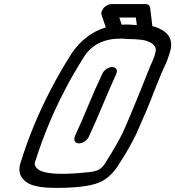

<svg xmlns="http://www.w3.org/2000/svg" viewBox="-20 -920 858 940"><path d="M366 -218H365Q351 -219 346 -229Q344 -234 344 -240Q344 -245 346 -251L347 -254Q382 -330 413 -405.5Q444 -481 481 -559Q487 -573 501.5 -582.5Q516 -592 530 -592Q552 -589 552 -572Q552 -565 548 -555Q520 -494 495 -434L482 -404Q451 -328 415 -251Q408 -236 394 -227Q380 -218 366 -218ZM284 -69Q337 -69 390 -75Q446 -78 466.5 -91Q487 -104 501 -131Q546 -201 581 -270Q607 -329 631 -387L663 -465Q682 -514 715 -595L728 -624Q738 -646 742 -668Q743 -672 743 -675Q743 -692 727 -705Q705 -721 674.5 -725Q644 -729 603 -729Q586 -731 571 -731Q451 -731 394 -646Q290 -483 217 -307Q182 -222 154 -134Q150 -126 150 -119Q150 -106 161 -96Q186 -69 284 -69ZM726 -792Q758 -785 786 -765Q818 -741 818 -700Q818 -691 816 -680Q808 -648 796 -618L772 -565Q751 -515 732 -466Q716 -424 698 -381Q674 -324 648 -266Q611 -190 563 -117Q530 -62 483 -35Q424 0 255 0Q166 0 123 -20Q75 -46 75 -91Q75 -107 81 -126L82 -127Q110 -218 146 -305Q223 -490 333 -662L334 -663Q399 -756 498 -786L477 -847Q476 -850 476 -853Q476 -860 479 -867Q482 -874 488 -882Q507 -900 526 -900H693Q711 -900 715 -883Q722 -826 726 -792ZM576 -799Q587 -800 599 -800Q617 -800 636 -798H650L645 -834H564Z"/></svg>

Font: Bubblez Graffiti
Style: Italic
Weight: 400
Italic angle: -22.5°
Designer: GGBotNet
Foundry: GGBotNet
Version: 1.00